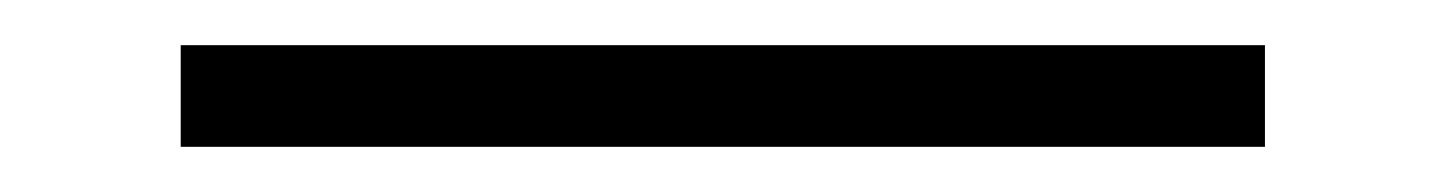

<svg xmlns="http://www.w3.org/2000/svg" viewBox="-20 5 640 85"><path d="M60 70V25H540V70Z"/></svg>

Font: Tiny Thin
Style: Regular
Weight: 100
Monospace: yes
Designer: Philipp Nurullin, Konstantin Bulenkov
Foundry: JetBrains
Version: Version 2.251; ttfautohint (v1.8.4.7-5d5b)